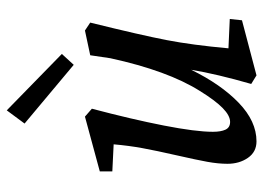

<svg xmlns="http://www.w3.org/2000/svg" viewBox="-128 -658 797 582"><g transform="rotate(-90 271.0 -367.5)"><path d="M65 -77Q65 -105 71 -138Q77 -171 90 -228Q105 -294 112.5 -335Q120 -376 124 -422L42 -426V-464L208 -509L232 -488Q200 -367 181 -270Q162 -173 162 -121Q162 -97 168.5 -83Q175 -69 192 -69Q211 -69 234 -91.5Q257 -114 286 -161Q347 -258 385 -432L394 -493L469 -509L493 -493Q455 -339 440 -261.5Q425 -184 415 -74L504 -70L500 -33L333 11L307 -5Q337 -109 350 -187Q306 -97 250 -43Q194 11 133 11Q101 11 83 -15Q65 -41 65 -77ZM187 -692 227 -746 398 -579 365 -543Z"/></g></svg>

Font: Andada Pro Medium
Style: Italic
Weight: 500
Italic angle: -7°
Designer: Carolina Giovagnoli
Foundry: Huerta Tipografica
Version: Version 3.005; ttfautohint (v1.8.4)